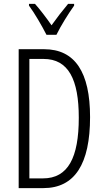

<svg xmlns="http://www.w3.org/2000/svg" viewBox="-20 -967 534 987"><path d="M219 -788H270C293 -835 331 -896 361 -938V-947H330C296 -906 275 -879 245 -837C218 -876 185 -919 160 -947H129V-938C158 -899 195 -835 219 -788ZM443 -365C443 -595 366 -714 207 -714H76V0H203C365 0 443 -125 443 -365ZM385 -362C385 -157 330 -50 201 -50H131V-664H204C332 -664 385 -558 385 -362Z"/></svg>

Font: Noto Sans Arabic ExtCond Light
Style: Regular
Weight: 300
Width: 2
Designer: Monotype Design Team, Nadine Chahine, Nizar Qandah and Khaled Hosny
Foundry: Monotype Imaging Inc.
Version: Version 2.012